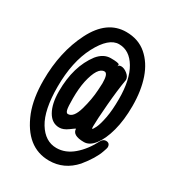

<svg xmlns="http://www.w3.org/2000/svg" viewBox="-179 -819 857 945"><g transform="rotate(30 250.0 -346.5)"><path d="M246 23Q115 23 53 -132Q25 -205 25 -306Q25 -468 88 -592Q151 -716 260 -716Q329 -716 375.5 -676Q422 -636 445 -569Q468 -502 468 -415Q468 -335 451.5 -273.5Q435 -212 408 -177Q381 -142 349 -142Q283 -142 283 -180Q281 -180 256 -161.5Q231 -143 208 -143Q166 -143 142 -185Q118 -227 118 -298Q118 -439 185 -527Q217 -566 258 -566Q304 -566 307 -558L306 -547Q308 -557 323 -557Q339 -557 357.5 -542.5Q376 -528 376 -510Q365 -448 357.5 -358Q350 -268 350 -233Q350 -219 352 -219Q356 -219 366 -239.5Q376 -260 384.5 -304Q393 -348 393 -412Q393 -521 356 -583.5Q319 -646 259 -646Q201 -646 151 -551Q101 -456 101 -313Q101 -181 141.5 -115Q182 -49 246 -49Q297 -49 341 -86.5Q385 -124 416 -185Q426 -202 441 -202Q464 -202 464 -178Q464 -173 456 -151Q440 -104 391 -44Q331 23 246 23ZM212 -222Q244 -222 261.5 -283.5Q279 -345 282 -400L284 -438Q284 -494 264 -494Q225 -494 204 -401Q195 -358 195 -302Q195 -253 199 -237.5Q203 -222 212 -222Z"/></g></svg>

Font: LXGW WenKai Mono Medium
Style: Regular
Weight: 500
Monospace: yes
Designer: LXGW / Fontworks Inc.
Foundry: LXGW / Fontworks Inc.
Version: Version 1.520; June 14, 2025